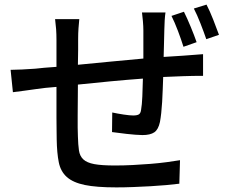

<svg xmlns="http://www.w3.org/2000/svg" viewBox="-20 -779 996 833"><path d="M776 -576Q766 -608 752 -645Q738 -682 724 -710L778 -728Q792 -700 807.5 -662.5Q823 -625 833 -596ZM698 -725Q696 -713 694.5 -690.5Q693 -668 693 -651Q692 -620 691.5 -590Q691 -560 690 -532Q776 -537 861 -544V-450Q817 -450 774.5 -448.5Q732 -447 688 -445Q687 -418 686 -390.5Q685 -363 683.5 -337Q682 -311 679.5 -288.5Q677 -266 674 -250Q667 -217 649.5 -205Q632 -193 598 -193Q585 -193 567 -194.5Q549 -196 530 -198Q511 -200 494 -202.5Q477 -205 466 -206L467 -291Q490 -286 516.5 -282Q543 -278 558 -278Q574 -278 582 -282.5Q590 -287 592 -302Q596 -324 597.5 -360.5Q599 -397 600 -438Q532 -433 458 -426Q384 -419 318 -412Q318 -377 317.5 -343Q317 -309 317 -279Q317 -249 317 -225.5Q317 -202 318 -187Q319 -151 322.5 -126.5Q326 -102 341.5 -87.5Q357 -73 389 -67Q421 -61 479 -61Q516 -61 555.5 -63Q595 -65 632.5 -68Q670 -71 703.5 -75.5Q737 -80 761 -84L758 18Q734 21 701.5 24Q669 27 632.5 29Q596 31 558 32.5Q520 34 485 34Q398 34 347.5 23.5Q297 13 270 -11Q243 -35 235 -75Q227 -115 226 -174Q226 -189 225.5 -213.5Q225 -238 225 -268.5Q225 -299 225 -333.5Q225 -368 225 -402Q172 -398 140 -393Q117 -390 86 -385.5Q55 -381 36 -379L26 -476Q47 -476 75.5 -477.5Q104 -479 133 -481Q149 -483 172 -485Q195 -487 225 -489V-605Q225 -631 223.5 -652Q222 -673 219 -696H324Q322 -676 320.5 -655.5Q319 -635 319 -610Q319 -590 319 -561Q319 -532 318 -498Q384 -505 457.5 -511.5Q531 -518 602 -525V-647Q602 -664 600 -687.5Q598 -711 596 -725ZM876 -759Q890 -732 905 -694Q920 -656 930 -628L875 -609Q864 -641 849.5 -678Q835 -715 821 -742Z"/></svg>

Font: Kinto Sans Med
Style: Regular
Weight: 500
Designer: Authors: Ryoko NISHIZUKA  (kana & ideographs); Paul D. Hunt (Latin, Greek & Cyrillic); Wenlong ZHANG  (bopomofo); Sandol
Foundry: Adobe Systems Incorporated, ookami Inc.
Version: Version 0.001